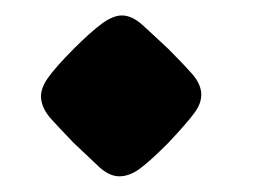

<svg xmlns="http://www.w3.org/2000/svg" viewBox="-20 -451 330 246"><path d="M74.2 -388.2Q96.2 -410.2 110.8 -420.9Q125 -431.2 136.2 -431.2Q148.9 -431.2 162.1 -419.4Q165 -417 195.8 -388.2Q215.3 -368.7 226.1 -356.4Q236.8 -344.2 237.8 -332Q238.8 -319.3 229 -306.2Q219.7 -293.5 195.8 -268.1Q172.4 -244.6 159.2 -234.9Q146 -225.1 132.8 -225.1Q120.6 -225.1 107.9 -236.3Q103 -240.7 91.6 -251.7Q80.1 -262.7 74.2 -268.1Q53.2 -290 44.9 -299.3Q34.2 -311.5 32.7 -324.2Q31.2 -336.4 41 -350.6Q51.3 -365.2 74.2 -388.2Z"/></svg>

Font: SimahzazaarabicW05-Medium
Style: Regular
Weight: 500
Designer: Ahmed zaza
Foundry: Ahmed zaza
Version: Version 1.001